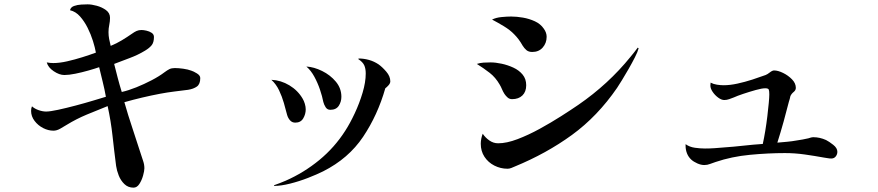

<svg xmlns="http://www.w3.org/2000/svg" viewBox="-20 -783 4040 883"><path d="M901 -424Q901 -396 885.5 -385Q870 -374 845 -370Q813 -366 781 -362Q749 -358 717 -352Q633 -336 552 -313Q569 -253 589 -193.5Q609 -134 628 -74Q633 -58 638.5 -42Q644 -26 644 -9Q644 3 638 24.5Q632 46 621 63Q610 80 594 80Q569 80 552 63.5Q535 47 526 24Q517 1 514 -20Q505 -89 497.5 -158Q490 -227 475 -295Q427 -276 379 -256Q331 -236 287 -209Q274 -201 257.5 -191.5Q241 -182 226 -182Q202 -182 178.5 -194Q155 -206 139 -227Q123 -248 123 -273Q123 -285 127 -294Q139 -283 157.5 -276.5Q176 -270 192 -270Q210 -270 247 -278Q284 -286 327.5 -297.5Q371 -309 409 -320.5Q447 -332 467 -338Q461 -372 452.5 -406Q444 -440 436 -474Q416 -467 386 -458.5Q356 -450 326.5 -444Q297 -438 276 -438Q253 -438 227 -455.5Q201 -473 195 -496Q210 -493 225 -493Q254 -493 289 -501Q324 -509 359 -520Q394 -531 421 -541Q417 -564 407.5 -594.5Q398 -625 383 -655Q368 -685 348 -707.5Q328 -730 302 -736Q305 -750 320.5 -755.5Q336 -761 354 -762Q372 -763 383 -763Q401 -763 425 -756.5Q449 -750 467.5 -736.5Q486 -723 486 -701Q486 -685 482.5 -668.5Q479 -652 479 -635Q479 -619 482 -603.5Q485 -588 489 -572Q516 -583 540 -597.5Q564 -612 587 -628Q598 -636 608 -640.5Q618 -645 631 -645Q640 -645 653.5 -642Q667 -639 677.5 -632Q688 -625 688 -613Q688 -588 677.5 -575Q667 -562 647 -550Q614 -530 577.5 -516.5Q541 -503 505 -489Q513 -457 521.5 -424.5Q530 -392 540 -360Q571 -367 607 -381.5Q643 -396 677.5 -414Q712 -432 737 -451Q749 -460 759 -465Q769 -470 784 -470Q801 -470 822.5 -467Q844 -464 860 -458Q870 -455 885.5 -445.5Q901 -436 901 -424Z M1386 -280Q1386 -258 1374.5 -238.5Q1363 -219 1338 -219Q1323 -219 1313.5 -230Q1304 -241 1300 -256Q1294 -280 1285.5 -309.5Q1277 -339 1263.5 -367.5Q1250 -396 1228 -416Q1272 -414 1311 -390.5Q1350 -367 1372 -329Q1378 -319 1382 -305.5Q1386 -292 1386 -280ZM1775 -409Q1775 -400 1767 -391Q1759 -382 1752 -377Q1717 -254 1650 -154Q1583 -54 1466 5Q1438 19 1397 35Q1356 51 1314 61.5Q1272 72 1241 72L1240 69Q1252 65 1267 59Q1282 53 1294 48Q1378 11 1448.5 -47Q1519 -105 1568 -182Q1590 -216 1611.5 -262Q1633 -308 1647.5 -356.5Q1662 -405 1662 -445Q1662 -468 1655 -483Q1648 -498 1628 -511L1629 -514Q1653 -514 1676.5 -507.5Q1700 -501 1721 -487Q1738 -475 1756.5 -453.5Q1775 -432 1775 -409ZM1550 -338Q1550 -315 1538 -296.5Q1526 -278 1499 -278Q1485 -278 1477.5 -290Q1470 -302 1467 -314Q1462 -340 1451.5 -371Q1441 -402 1425.5 -430.5Q1410 -459 1389 -477Q1424 -475 1461.5 -456.5Q1499 -438 1524.5 -407.5Q1550 -377 1550 -338Z M2400 -391Q2400 -361 2382.5 -344Q2365 -327 2335 -327Q2323 -327 2314.5 -334.5Q2306 -342 2300 -351Q2293 -362 2288.5 -373Q2284 -384 2278 -394Q2259 -427 2232 -448Q2205 -469 2173 -489Q2188 -494 2204 -495Q2220 -496 2236 -496Q2259 -496 2287 -490Q2315 -484 2341 -472Q2367 -460 2383.5 -440Q2400 -420 2400 -391ZM2917 -561Q2913 -545 2900 -519.5Q2887 -494 2871 -466Q2855 -438 2840.5 -414.5Q2826 -391 2818 -379Q2728 -248 2610.5 -162.5Q2493 -77 2347 -17Q2340 -14 2331.5 -10.5Q2323 -7 2314 -7Q2282 -7 2253.5 -21.5Q2225 -36 2208 -62Q2191 -88 2191 -122Q2191 -133 2193.5 -145.5Q2196 -158 2200 -168Q2212 -150 2230.5 -137Q2249 -124 2271 -124Q2310 -124 2360 -143Q2410 -162 2462 -190.5Q2514 -219 2561 -249Q2608 -279 2640 -301Q2778 -396 2880 -522Q2888 -531 2897 -543Q2906 -555 2913 -564ZM2494 -614Q2494 -585 2476 -564.5Q2458 -544 2428 -544Q2411 -544 2401 -552.5Q2391 -561 2383 -574Q2367 -603 2345 -625Q2326 -645 2297 -662.5Q2268 -680 2243 -693Q2261 -702 2286 -704.5Q2311 -707 2331 -707Q2356 -707 2385 -702Q2414 -697 2440 -685Q2466 -673 2481 -651Q2494 -633 2494 -614Z M3831 -85Q3831 -73 3823.5 -63.5Q3816 -54 3803 -54Q3795 -54 3787 -55.5Q3779 -57 3771 -58Q3727 -66 3681.5 -72.5Q3636 -79 3590 -79Q3513 -79 3429 -71Q3345 -63 3271 -38Q3258 -34 3245.5 -29Q3233 -24 3219 -24Q3204 -24 3187 -31.5Q3170 -39 3159 -49Q3146 -61 3139.5 -77.5Q3133 -94 3133 -112Q3133 -114 3133 -116Q3133 -118 3133 -120Q3151 -107 3175.5 -103.5Q3200 -100 3222 -100Q3244 -100 3266 -101.5Q3288 -103 3310 -105Q3354 -108 3398.5 -113Q3443 -118 3488 -121Q3494 -148 3499.5 -181.5Q3505 -215 3509 -248.5Q3513 -282 3515.5 -309Q3518 -336 3518 -349Q3518 -365 3515.5 -371Q3513 -377 3499 -377Q3484 -377 3455.5 -369Q3427 -361 3398.5 -351.5Q3370 -342 3355 -335Q3345 -331 3333.5 -327Q3322 -323 3311 -323Q3298 -323 3283 -334Q3268 -345 3257.5 -360.5Q3247 -376 3247 -389Q3247 -393 3247.5 -396Q3248 -399 3248 -403Q3261 -396 3277.5 -393.5Q3294 -391 3308 -391Q3337 -391 3371.5 -398.5Q3406 -406 3440 -417Q3474 -428 3501 -438Q3509 -441 3520.5 -450Q3532 -459 3540 -459Q3558 -459 3581.5 -447.5Q3605 -436 3622.5 -418Q3640 -400 3640 -379Q3640 -368 3630 -360Q3620 -352 3615 -341Q3614 -336 3612 -328Q3610 -320 3608 -315Q3598 -275 3584 -224.5Q3570 -174 3555 -127Q3578 -129 3600 -131Q3622 -133 3644 -137Q3658 -139 3671.5 -141.5Q3685 -144 3698 -147Q3704 -149 3709.5 -150.5Q3715 -152 3721 -152Q3750 -152 3779 -139Q3793 -132 3812 -117Q3831 -102 3831 -85Z"/></svg>

Font: Kaisei Tokumin Medium
Style: Regular
Weight: 500
Designer: Font-Kai, 金井和夫
Foundry: KAZUO KANAI
Version: Version 5.003